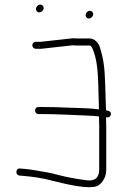

<svg xmlns="http://www.w3.org/2000/svg" viewBox="-20 -781 543 818"><path d="M160.1 -734C143.3 -717.9 122.5 -739 139.1 -755.5C155.8 -772.3 176.6 -749.9 160.1 -734ZM372.8 -730.8C387.1 -716.4 363.1 -692.5 349.1 -706.5C335.1 -720.5 358.5 -745.1 372.8 -730.8ZM435.6 -281H431.6C432.2 -269 432.6 -257.3 432.6 -246V-59C432.6 -31.1 422.1 -8.9 401 7.6C380 24.1 314.2 17.9 203.6 -11C161 -22.1 123.9 -28 75.6 -32L62.6 -33C42.9 -36.3 47.5 -66 65.6 -63L78.6 -62C98.9 -60.3 115.4 -58.2 128.3 -55.7C170 -47.7 181.3 -48.4 230.9 -35C260.4 -27 299 -19.7 346.7 -13.1C383.9 -8 402.6 -23.3 402.6 -59V-246C402.6 -258.7 402.2 -271.7 401.6 -285C389.4 -286.5 372.6 -287.7 351.4 -288.6C307.1 -290.5 215 -295 166.6 -295H144.6C124.2 -295 124.8 -325 143.6 -325H166.6C196.6 -325 229.9 -324.2 266.6 -322.5C322.1 -320 360.4 -320.9 401.6 -315C400.9 -335 399.9 -370.5 398.6 -421.6C397.4 -472.7 393 -512.1 385.6 -540C377.2 -571.3 369.5 -587 362.6 -587H307.6C301.6 -587 295.6 -587.3 289.6 -588L154.6 -573H132.6C124.6 -573 117.6 -580.1 117.6 -588C117.6 -595.9 124.6 -603 132.6 -603H154.6L290.6 -618C295.9 -617.3 301.6 -617 307.6 -617H362.6C383.5 -617 400.2 -597.2 405.6 -579.5C419.9 -532.2 425.8 -501.1 428.2 -421.1C429.8 -369 430.9 -332.3 431.6 -311C447.1 -309.1 454.1 -303.2 452.6 -293.5C451.4 -285.8 444.5 -279.5 435.6 -281Z"/></svg>

Font: MewTooHand
Style: Reversed
Weight: 400
Designer: Mew Too, Robert Jablonski
Version: Version 0.77